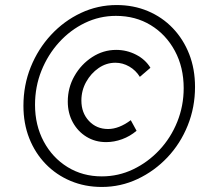

<svg xmlns="http://www.w3.org/2000/svg" viewBox="-20 -731 824 762"><path d="M401 -167Q358 -167 323.5 -188Q289 -209 269 -245.5Q249 -282 249 -328Q249 -383 275.5 -429.5Q302 -476 346 -504.5Q390 -533 441 -533Q483 -533 520 -514Q557 -495 577 -462L535 -426Q519 -452 493 -467Q467 -482 438 -482Q402 -482 371.5 -461Q341 -440 322 -406Q303 -372 303 -332Q303 -283 333 -251Q363 -219 409 -219Q452 -219 499 -254L522 -212Q496 -190 464.5 -178.5Q433 -167 401 -167ZM384 11Q317 11 260 -13Q203 -37 161 -80.5Q119 -124 96 -182.5Q73 -241 73 -311Q73 -393 102 -465Q131 -537 182.5 -592.5Q234 -648 301 -679.5Q368 -711 443 -711Q510 -711 567 -687Q624 -663 666 -619Q708 -575 731 -516Q754 -457 754 -386Q754 -305 725 -233Q696 -161 644.5 -106.5Q593 -52 526 -20.5Q459 11 384 11ZM384 -31Q450 -31 508.5 -59Q567 -87 612.5 -135.5Q658 -184 683.5 -247.5Q709 -311 709 -381Q709 -464 674 -529Q639 -594 578.5 -631Q518 -668 440 -668Q375 -668 317 -640Q259 -612 214.5 -563Q170 -514 144.5 -450.5Q119 -387 119 -315Q119 -234 153.5 -169.5Q188 -105 248 -68Q308 -31 384 -31Z"/></svg>

Font: Red Hat Text VF
Style: Italic
Weight: 300
Italic angle: -12°
Designer: Pentagram, MCKL
Foundry: Pentagram, MCKL
Version: Version 1.023